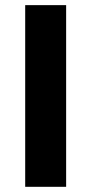

<svg xmlns="http://www.w3.org/2000/svg" viewBox="-20 -720 353 740"><path d="M77.1 0V-700.2H234.9V0Z"/></svg>

Font: Montserrat Semi Bold
Style: Regular
Weight: 600
Designer: Julieta Ulanovsky
Foundry: Julieta Ulanovsky
Version: Version 3.001;PS 003.001;hotconv 1.0.70;makeotf.lib2.5.58329